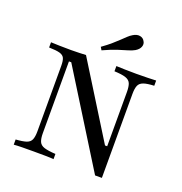

<svg xmlns="http://www.w3.org/2000/svg" viewBox="-136 -881 954 1006"><g transform="rotate(20 340.5 -378.0)"><path d="M503.2 5.6 183.1 -508.9H170.2V-108.9Q170.2 -79 177.4 -62.1Q184.7 -45.2 206 -38.3Q227.4 -31.5 269.4 -29V0Q254 -1.6 223.4 -2Q192.7 -2.4 158.1 -2.4Q122.6 -2.4 93.5 -2Q64.5 -1.6 47.6 0V-29Q86.3 -31.5 106.5 -38.3Q126.6 -45.2 133.5 -62.1Q140.3 -79 140.3 -108.1V-472.6Q140.3 -501.6 133.9 -515.7Q127.4 -529.8 107.7 -535.5Q87.9 -541.1 47.6 -541.9V-571Q65.3 -570.2 94.4 -569.4Q123.4 -568.5 159.7 -568.5Q184.7 -568.5 206.5 -569.4Q228.2 -570.2 242.7 -571L498.4 -159.7H510.5V-462.1Q510.5 -492.7 503.6 -509.3Q496.8 -525.8 475.4 -533.1Q454 -540.3 412.1 -541.9V-571Q428.2 -570.2 458.5 -569.4Q488.7 -568.5 523.4 -568.5Q558.9 -568.5 587.9 -569.4Q616.9 -570.2 633.9 -571V-541.9Q595.2 -540.3 575 -533.1Q554.8 -525.8 548 -509.3Q541.1 -492.7 541.1 -462.9V5.6ZM310.5 -621.8 300.8 -637.9Q331.5 -659.7 351.6 -677.4Q371.8 -695.2 386.3 -708.9Q400.8 -722.6 412.1 -733.5Q423.4 -744.4 437.1 -752.4Q457.3 -764.5 475 -761.3Q492.7 -758.1 500.8 -742.7Q509.7 -729 503.6 -712.5Q497.6 -696 477.4 -683.9Q462.1 -675 440.3 -669Q418.5 -662.9 387.5 -652.8Q356.5 -642.7 310.5 -621.8Z"/></g></svg>

Font: Playfair
Style: Regular
Weight: 400
Designer: Claus Eggers Sørensen
Foundry: Claus Eggers Sørensen
Version: Version 2.001;gftools[0.9.30]